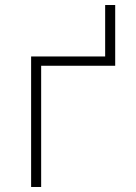

<svg xmlns="http://www.w3.org/2000/svg" viewBox="-20 -745 540 765"><path d="M104 0V-520H399V-725H439V-483H144V0Z"/></svg>

Font: Zed Sans Extralight
Style: Regular
Weight: 200
Designer: Belleve Invis
Foundry: Belleve Invis
Version: Version 1.0.0; ttfautohint (v1.8.4)